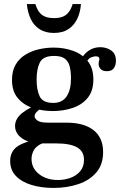

<svg xmlns="http://www.w3.org/2000/svg" viewBox="-20 -712 605 944"><path d="M243 212Q184 212 135.5 197.5Q87 183 58.5 153.5Q30 124 30 79Q30 41 54.5 17Q79 -7 143 -23L226 -16Q189 -11 169.5 2.5Q150 16 142.5 34Q135 52 135 69Q135 115 172 144Q209 173 265 173Q298 173 327.5 162Q357 151 375 129Q393 107 393 74Q393 32 359 12.5Q325 -7 254 -7H181Q144 -7 115 -18Q86 -29 70 -48.5Q54 -68 54 -92Q54 -129 90 -157Q126 -185 190 -210L228 -202Q224 -201 211.5 -195.5Q199 -190 184.5 -181Q170 -172 160 -161.5Q150 -151 150 -140Q150 -130 164 -119.5Q178 -109 215 -109H306Q393 -109 440 -72Q487 -35 487 36Q487 97 453.5 136Q420 175 364.5 193.5Q309 212 243 212ZM240 -166Q189 -166 143 -180.5Q97 -195 68 -229Q39 -263 39 -319Q39 -364 57 -394.5Q75 -425 105.5 -443.5Q136 -462 172 -470Q208 -478 244 -478Q295 -478 339.5 -462Q384 -446 411.5 -411.5Q439 -377 439 -321Q439 -264 410.5 -230Q382 -196 336.5 -181Q291 -166 240 -166ZM242 -206Q286 -206 307.5 -238Q329 -270 329 -326Q329 -359 323 -384Q317 -409 299.5 -423Q282 -437 246 -437Q192 -437 176 -405Q160 -373 160 -321Q160 -269 175.5 -237.5Q191 -206 242 -206ZM506 -362Q484 -362 474.5 -373Q465 -384 465 -396Q465 -408 467 -413Q469 -418 469 -423Q469 -425 466 -430Q463 -435 449 -435Q441 -435 426 -429Q411 -423 396 -388L374 -414Q393 -448 417.5 -464Q442 -480 473 -480Q503 -480 526.5 -464Q550 -448 550 -413Q550 -391 539.5 -376.5Q529 -362 506 -362ZM245 -550Q203 -550 174.5 -568.5Q146 -587 131 -619Q116 -651 112 -692H154Q165 -655 186 -639Q207 -623 245 -623Q271 -623 288.5 -630Q306 -637 318 -652.5Q330 -668 337 -692H378Q375 -651 359.5 -619Q344 -587 316 -568.5Q288 -550 245 -550Z"/></svg>

Font: Frank Ruhl Libre Medium
Style: Regular
Weight: 500
Designer: Yanek Iontef
Foundry: Fontef
Version: Version 6.004